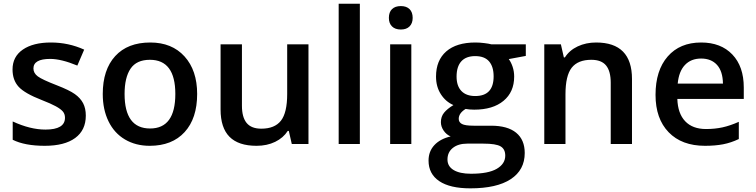

<svg xmlns="http://www.w3.org/2000/svg" viewBox="-20 -780 4097 1040"><path d="M444.8 -153.8Q444.8 -74.7 387.2 -32.5Q329.6 9.8 222.2 9.8Q114.3 9.8 48.8 -22.9V-122.1Q144 -78.1 226.1 -78.1Q332 -78.1 332 -142.1Q332 -162.6 320.3 -176.3Q308.6 -189.9 281.7 -204.6Q254.9 -219.2 207 -237.8Q113.8 -273.9 80.8 -310.1Q47.9 -346.2 47.9 -403.8Q47.9 -473.1 103.8 -511.5Q159.7 -549.8 255.9 -549.8Q351.1 -549.8 436 -511.2L398.9 -424.8Q311.5 -460.9 252 -460.9Q161.1 -460.9 161.1 -409.2Q161.1 -383.8 184.8 -366.2Q208.5 -348.6 288.1 -317.9Q355 -292 385.3 -270.5Q415.5 -249 430.2 -220.9Q444.8 -192.9 444.8 -153.8Z M1047.9 -271Q1047.9 -138.7 980 -64.5Q912.1 9.8 791 9.8Q715.3 9.8 657.2 -24.4Q599.1 -58.6 567.9 -122.6Q536.6 -186.5 536.6 -271Q536.6 -402.3 604 -476.1Q671.4 -549.8 793.9 -549.8Q911.1 -549.8 979.5 -474.4Q1047.9 -398.9 1047.9 -271ZM654.8 -271Q654.8 -84 793 -84Q929.7 -84 929.7 -271Q929.7 -456.1 792 -456.1Q719.7 -456.1 687.3 -408.2Q654.8 -360.4 654.8 -271Z M1560.5 0 1544.4 -70.8H1538.6Q1514.6 -33.2 1470.5 -11.7Q1426.3 9.8 1369.6 9.8Q1271.5 9.8 1223.1 -39.1Q1174.8 -87.9 1174.8 -187V-540H1290.5V-207Q1290.5 -145 1315.9 -114Q1341.3 -83 1395.5 -83Q1467.8 -83 1501.7 -126.2Q1535.6 -169.4 1535.6 -271V-540H1650.9V0Z M1929.2 0H1814.5V-759.8H1929.2Z M2208 0H2093.3V-540H2208ZM2086.4 -683.1Q2086.4 -713.9 2103.3 -730.5Q2120.1 -747.1 2151.4 -747.1Q2181.6 -747.1 2198.5 -730.5Q2215.3 -713.9 2215.3 -683.1Q2215.3 -653.8 2198.5 -637Q2181.6 -620.1 2151.4 -620.1Q2120.1 -620.1 2103.3 -637Q2086.4 -653.8 2086.4 -683.1Z M2828.1 -540V-477.1L2735.8 -460Q2748.5 -442.9 2756.8 -418Q2765.1 -393.1 2765.1 -365.2Q2765.1 -281.7 2707.5 -233.9Q2649.9 -186 2548.8 -186Q2522.9 -186 2502 -189.9Q2464.8 -167 2464.8 -136.2Q2464.8 -117.7 2482.2 -108.4Q2499.5 -99.1 2545.9 -99.1H2640.1Q2729.5 -99.1 2775.9 -61Q2822.3 -22.9 2822.3 48.8Q2822.3 140.6 2746.6 190.4Q2670.9 240.2 2527.8 240.2Q2417.5 240.2 2359.4 201.2Q2301.3 162.1 2301.3 89.8Q2301.3 40 2332.8 6.1Q2364.3 -27.8 2420.9 -41Q2397.9 -50.8 2383.1 -72.5Q2368.2 -94.2 2368.2 -118.2Q2368.2 -148.4 2385.3 -169.4Q2402.3 -190.4 2436 -210.9Q2394 -229 2367.9 -269.8Q2341.8 -310.5 2341.8 -365.2Q2341.8 -453.1 2397.2 -501.5Q2452.6 -549.8 2555.2 -549.8Q2578.1 -549.8 2603.3 -546.6Q2628.4 -543.5 2641.1 -540ZM2403.8 84Q2403.8 121.1 2437.3 141.1Q2470.7 161.1 2531.2 161.1Q2625 161.1 2670.9 134.3Q2716.8 107.4 2716.8 63Q2716.8 27.8 2691.7 12.9Q2666.5 -2 2598.1 -2H2511.2Q2461.9 -2 2432.9 21.2Q2403.8 44.4 2403.8 84ZM2453.1 -365.2Q2453.1 -314.5 2479.2 -287.1Q2505.4 -259.8 2554.2 -259.8Q2653.8 -259.8 2653.8 -366.2Q2653.8 -418.9 2629.2 -447.5Q2604.5 -476.1 2554.2 -476.1Q2504.4 -476.1 2478.8 -447.8Q2453.1 -419.4 2453.1 -365.2Z M3403.3 0H3288.1V-332Q3288.1 -394.5 3262.9 -425.3Q3237.8 -456.1 3183.1 -456.1Q3110.4 -456.1 3076.7 -413.1Q3043 -370.1 3043 -269V0H2928.2V-540H3018.1L3034.2 -469.2H3040Q3064.5 -507.8 3109.4 -528.8Q3154.3 -549.8 3209 -549.8Q3403.3 -549.8 3403.3 -352.1Z M3798.8 9.8Q3672.9 9.8 3601.8 -63.7Q3530.8 -137.2 3530.8 -266.1Q3530.8 -398.4 3596.7 -474.1Q3662.6 -549.8 3777.8 -549.8Q3884.8 -549.8 3946.8 -484.9Q4008.8 -419.9 4008.8 -306.2V-244.1H3648.9Q3651.4 -165.5 3691.4 -123.3Q3731.4 -81.1 3804.2 -81.1Q3852.1 -81.1 3893.3 -90.1Q3934.6 -99.1 3981.9 -120.1V-26.9Q3939.9 -6.8 3897 1.5Q3854 9.8 3798.8 9.8ZM3777.8 -462.9Q3723.1 -462.9 3690.2 -428.2Q3657.2 -393.6 3650.9 -327.1H3896Q3895 -394 3863.8 -428.5Q3832.5 -462.9 3777.8 -462.9Z"/></svg>

Font: f1_46894          
Style: Regular
Weight: 600
Foundry: Ascender Corporation
Version: Version 1.10